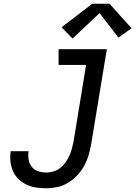

<svg xmlns="http://www.w3.org/2000/svg" viewBox="-20 -998 723 1026"><path d="M228 8Q200 8 172.5 4Q145 0 121.5 -11.5Q98 -23 79 -41Q60 -59 49.5 -83Q39 -107 36 -134.5Q33 -162 37 -190H133Q129 -167 133 -145Q137 -123 150 -106.5Q163 -90 184 -83Q205 -76 228 -76Q247 -76 266.5 -82Q286 -88 302 -100.5Q318 -113 330 -130Q342 -147 350.5 -165.5Q359 -184 364 -203Q369 -222 373 -241L440 -651H293V-735H551L467 -227Q462 -198 453.5 -169Q445 -140 430 -112.5Q415 -85 393 -61.5Q371 -38 344 -21.5Q317 -5 287 1.5Q257 8 228 8ZM368 -792 309 -852 473 -978H565L683 -847L613 -797L512 -928Z"/></svg>

Font: Iosevka SS04 Medium Extended
Style: Italic
Weight: 500
Width: 7
Italic angle: -9°
Monospace: yes
Designer: Belleve Invis
Foundry: Belleve Invis
Version: Version 19.0.0; ttfautohint (v1.8.4)